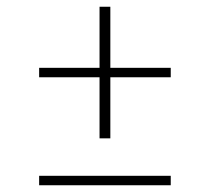

<svg xmlns="http://www.w3.org/2000/svg" viewBox="-20 -549 622 569"><path d="M275 -139V-320H96V-348H275V-529H307V-348H486V-320H307V-139ZM96 0V-28H486V0Z"/></svg>

Font: Gantari Thin
Style: Regular
Weight: 250
Designer: Anugrah Pasau
Foundry: Lafontype
Version: Version 1.000